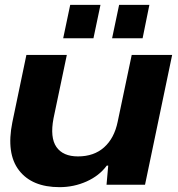

<svg xmlns="http://www.w3.org/2000/svg" viewBox="-20 -763 734 793"><path d="M241 -605 270 -743H395L366 -605ZM443 -605 472 -743H597L569 -605ZM226 10Q112 10 58.5 -59.5Q5 -129 31 -258L89 -536H256L201 -274Q186 -195 213 -156Q240 -117 302 -117Q368 -117 410 -154.5Q452 -192 466 -260L524 -536H691L579 0H420L427 -79H421Q390 -37 337.5 -13.5Q285 10 226 10Z"/></svg>

Font: Mona Sans Expanded
Style: Bold Italic
Weight: 700
Width: 7
Italic angle: -11.7°
Designer: Deni Anggara
Foundry: GitHub
Version: Version 1.001;gftools[0.9.33]